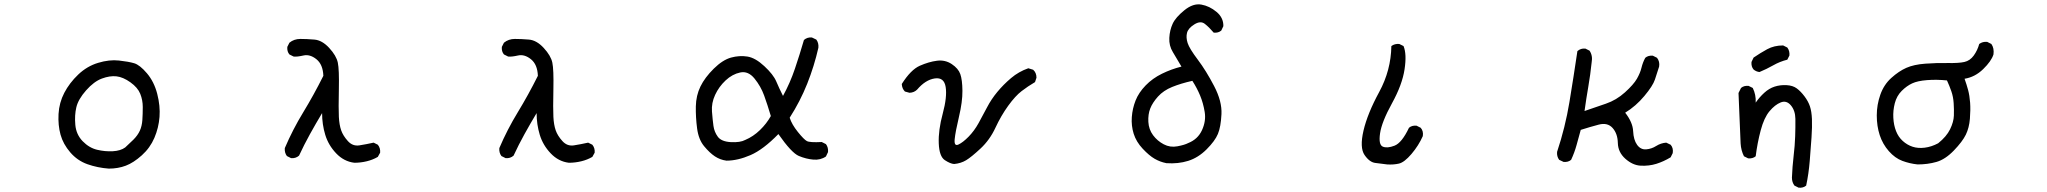

<svg xmlns="http://www.w3.org/2000/svg" viewBox="-20 -745 9540 895"><path d="M487.3 41Q434.6 37.1 387.7 20.5Q340.8 3.9 307.6 -34.7Q274.4 -73.2 262.2 -117.2Q250 -161.1 252.9 -213.9Q255.9 -266.6 279.8 -312.5Q303.7 -358.4 344.7 -397.5Q385.7 -436.5 437.5 -452.1Q489.3 -467.8 534.2 -462.9Q579.1 -458 605.5 -450.2Q631.8 -442.4 665 -403.3Q698.2 -364.3 712.9 -307.6Q727.5 -251 723.6 -200.2Q719.7 -149.4 699.7 -102.5Q679.7 -55.7 641.1 -21Q602.5 13.7 566.4 27.3Q530.3 41 487.3 41ZM563.5 -57.6Q582 -74.2 602.1 -94.2Q622.1 -114.3 631.8 -135.7Q641.6 -157.2 643.6 -185.5Q645.5 -213.9 645.5 -246.1Q645.5 -278.3 633.8 -307.6Q622.1 -336.9 587.9 -361.3Q553.7 -385.7 522.9 -389.2Q492.2 -392.6 455.1 -378.9Q418 -365.2 381.3 -323.7Q344.7 -282.2 335.9 -245.1Q327.1 -208 331.1 -163.1Q335 -118.2 365.2 -86.9Q395.5 -55.7 432.6 -46.9Q469.7 -38.1 505.9 -40Q542 -42 563.5 -57.6Z M1631.8 13.7Q1583 7.8 1546.9 -30.3Q1510.7 -68.4 1496.1 -116.7Q1481.4 -165 1481.4 -217.8Q1452.1 -168.9 1424.8 -119.6Q1397.5 -70.3 1374 -19.5Q1358.4 -5.9 1336.9 -7.8L1317.4 -17.6Q1305.7 -33.2 1307.6 -54.7Q1344.7 -141.6 1393.6 -221.7Q1442.4 -301.8 1487.3 -391.6Q1485.4 -444.3 1455.1 -468.8Q1424.8 -493.2 1394.5 -486.3Q1364.3 -479.5 1348.6 -481.4L1329.1 -491.2Q1317.4 -504.9 1319.3 -526.4L1329.1 -545.9Q1350.6 -563.5 1379.9 -563.5Q1409.2 -563.5 1445.3 -560.5Q1481.4 -557.6 1514.6 -521.5Q1547.9 -485.4 1554.7 -453.1Q1561.5 -420.9 1559.6 -329.1Q1557.6 -237.3 1559.6 -200.2Q1561.5 -163.1 1570.3 -137.7Q1579.1 -112.3 1601.6 -87.4Q1624 -62.5 1655.3 -67.4Q1686.5 -72.3 1721.7 -80.1L1741.2 -70.3Q1753.9 -54.7 1752 -33.2L1741.2 -13.7Q1717.8 0 1689.5 6.8Q1661.1 13.7 1631.8 13.7Z M2631.8 13.7Q2583 7.8 2546.9 -30.3Q2510.7 -68.4 2496.1 -116.7Q2481.4 -165 2481.4 -217.8Q2452.1 -168.9 2424.8 -119.6Q2397.5 -70.3 2374 -19.5Q2358.4 -5.9 2336.9 -7.8L2317.4 -17.6Q2305.7 -33.2 2307.6 -54.7Q2344.7 -141.6 2393.6 -221.7Q2442.4 -301.8 2487.3 -391.6Q2485.4 -444.3 2455.1 -468.8Q2424.8 -493.2 2394.5 -486.3Q2364.3 -479.5 2348.6 -481.4L2329.1 -491.2Q2317.4 -504.9 2319.3 -526.4L2329.1 -545.9Q2350.6 -563.5 2379.9 -563.5Q2409.2 -563.5 2445.3 -560.5Q2481.4 -557.6 2514.6 -521.5Q2547.9 -485.4 2554.7 -453.1Q2561.5 -420.9 2559.6 -329.1Q2557.6 -237.3 2559.6 -200.2Q2561.5 -163.1 2570.3 -137.7Q2579.1 -112.3 2601.6 -87.4Q2624 -62.5 2655.3 -67.4Q2686.5 -72.3 2721.7 -80.1L2741.2 -70.3Q2753.9 -54.7 2752 -33.2L2741.2 -13.7Q2717.8 0 2689.5 6.8Q2661.1 13.7 2631.8 13.7Z M3366.2 3.9Q3336.9 0 3312.5 -16.1Q3288.1 -32.2 3262.2 -63.5Q3236.3 -94.7 3229.5 -146.5Q3222.7 -198.2 3223.6 -249Q3224.6 -299.8 3245.1 -341.8Q3265.6 -383.8 3307.1 -424.8Q3348.6 -465.8 3387.7 -476.6Q3426.8 -487.3 3463.9 -481.4Q3501 -475.6 3543 -436.5Q3585 -397.5 3598.6 -365.2Q3612.3 -333 3629.9 -297.9Q3663.1 -358.4 3685.5 -424.8Q3708 -491.2 3727.5 -558.6Q3743.2 -572.3 3764.6 -570.3L3785.2 -560.5Q3796.9 -544.9 3794.9 -522.5Q3775.4 -436.5 3742.7 -354.5Q3710 -272.5 3661.1 -196.3Q3670.9 -165 3699.2 -129.9Q3727.5 -94.7 3741.2 -87.4Q3754.9 -80.1 3810.5 -83L3830.1 -73.2Q3841.8 -57.6 3839.8 -36.1L3830.1 -15.6Q3804.7 2 3771 -1Q3737.3 -3.9 3703.6 -18.1Q3669.9 -32.2 3608.4 -120.1Q3538.1 -47.9 3478.5 -22Q3418.9 3.9 3366.2 3.9ZM3454.1 -92.8Q3491.2 -108.4 3522.5 -138.7Q3553.7 -168.9 3573.2 -204.1Q3557.6 -256.8 3542 -299.8Q3526.4 -342.8 3497.1 -378.9Q3467.8 -415 3430.7 -407.2Q3393.6 -399.4 3362.3 -370.1Q3331.1 -340.8 3313.5 -302.7Q3295.9 -264.6 3298.8 -225.6Q3301.8 -186.5 3305.7 -158.2Q3309.6 -129.9 3326.2 -107.4Q3342.8 -85 3386.7 -82.5Q3430.7 -80.1 3454.1 -92.8Z M4427.7 19.5Q4410.2 18.6 4384.3 1.5Q4358.4 -15.6 4356 -76.7Q4353.5 -137.7 4374.5 -215.3Q4395.5 -293 4388.2 -339.4Q4380.9 -385.7 4337.4 -379.4Q4293.9 -373 4254.9 -327.1Q4241.2 -313.5 4219.7 -312.5L4198.2 -318.4Q4184.6 -332 4183.6 -353.5Q4225.6 -419.9 4267.6 -438.5Q4309.6 -457 4347.7 -461.9Q4385.7 -466.8 4416.5 -446.3Q4447.3 -425.8 4456.5 -399.4Q4465.8 -373 4466.3 -321.8Q4466.8 -270.5 4450.2 -200.7Q4433.6 -130.9 4430.2 -96.2Q4426.8 -61.5 4447.8 -71.3Q4468.8 -81.1 4495.1 -107.9Q4521.5 -134.8 4541.5 -170.9Q4561.5 -207 4581.1 -244.6Q4600.6 -282.2 4628.9 -316.4Q4657.2 -350.6 4692.9 -380.9Q4728.5 -411.1 4773.4 -426.8L4795.9 -419.9Q4811.5 -406.2 4811.5 -382.8L4804.7 -362.3Q4771.5 -342.8 4742.2 -320.3Q4712.9 -297.9 4679.7 -252Q4646.5 -206.1 4620.1 -149.4Q4593.8 -92.8 4550.8 -52.7Q4507.8 -12.7 4483.4 2Q4459 16.6 4427.7 19.5Z M5417 15.6Q5387.7 9.8 5362.3 -4.9Q5336.9 -19.5 5306.6 -51.8Q5276.4 -84 5264.6 -121.6Q5252.9 -159.2 5255.9 -199.2Q5258.8 -239.3 5273.4 -276.4Q5288.1 -313.5 5320.3 -346.7Q5352.5 -379.9 5396.5 -401.4Q5440.4 -422.9 5487.3 -434.6Q5465.8 -471.7 5447.3 -502Q5428.7 -532.2 5430.7 -568.4Q5432.6 -604.5 5446.3 -634.3Q5460 -664.1 5501 -697.3Q5542 -730.5 5580.1 -723.6Q5618.2 -716.8 5650.9 -689.5Q5683.6 -662.1 5682.6 -623L5672.9 -602.5Q5659.2 -590.8 5637.7 -592.8Q5616.2 -618.2 5596.2 -633.8Q5576.2 -649.4 5547.4 -631.3Q5518.6 -613.3 5513.2 -591.8Q5507.8 -570.3 5516.1 -544.4Q5524.4 -518.6 5563.5 -466.8Q5602.5 -415 5639.6 -343.8Q5676.8 -272.5 5673.8 -212.9Q5670.9 -153.3 5657.2 -120.6Q5643.6 -87.9 5604.5 -48.8Q5565.4 -9.8 5518.6 4.9Q5471.7 19.5 5417 15.6ZM5518.6 -78.1Q5563.5 -95.7 5583 -138.2Q5602.5 -180.7 5595.7 -222.7Q5588.9 -264.6 5574.2 -299.8Q5559.6 -335 5538.1 -368.2Q5485.4 -356.4 5444.3 -339.8Q5403.3 -323.2 5377.9 -294.9Q5352.5 -266.6 5341.8 -239.3Q5331.1 -211.9 5333 -176.8Q5335 -141.6 5355 -114.7Q5375 -87.9 5404.8 -72.3Q5434.6 -56.6 5468.3 -63Q5502 -69.3 5518.6 -78.1Z M6446.3 21.5Q6418.9 17.6 6391.6 14.6Q6364.3 11.7 6340.8 -22.5Q6317.4 -56.6 6335.9 -136.2Q6354.5 -215.8 6409.2 -316.4Q6463.9 -417 6465.8 -530.3Q6481.4 -542 6502.9 -540L6522.5 -530.3Q6538.1 -493.2 6527.3 -421.9Q6516.6 -350.6 6468.8 -263.7Q6420.9 -176.8 6413.1 -123.5Q6405.3 -70.3 6425.8 -61.5Q6446.3 -52.7 6480.5 -65.9Q6514.6 -79.1 6547.9 -149.4Q6561.5 -161.1 6583 -159.2L6602.5 -149.4Q6616.2 -133.8 6612.3 -110.4Q6592.8 -66.4 6559.6 -27.3Q6526.4 11.7 6501 17.6Q6475.6 23.4 6446.3 21.5Z M7627.9 27.3Q7590.8 25.4 7556.6 -4.9Q7522.5 -35.2 7521.5 -78.6Q7520.5 -122.1 7497.1 -148.4Q7473.6 -174.8 7432.6 -164.1Q7391.6 -153.3 7348.6 -139.6Q7338.9 -104.5 7329.1 -68.8Q7319.3 -33.2 7303.7 0Q7290 11.7 7268.6 9.8L7248 0Q7236.3 -15.6 7238.3 -37.1Q7276.4 -151.4 7295.9 -269.5Q7315.4 -387.7 7333 -506.8Q7348.6 -520.5 7370.1 -518.6L7389.6 -508.8Q7405.3 -485.4 7399.4 -454.1Q7393.6 -397.5 7383.8 -340.8Q7374 -284.2 7366.2 -227.5Q7417 -245.1 7465.8 -261.7Q7514.6 -278.3 7554.7 -314.5Q7594.7 -350.6 7610.4 -377.9Q7626 -405.3 7631.8 -429.7Q7637.7 -454.1 7649.4 -475.6Q7663.1 -487.3 7684.6 -485.4L7704.1 -475.6Q7717.8 -458 7713.9 -434.6Q7704.1 -403.3 7694.3 -374Q7684.6 -344.7 7645 -297.4Q7605.5 -250 7555.7 -219.7Q7590.8 -174.8 7592.8 -133.8Q7594.7 -92.8 7611.3 -69.8Q7627.9 -46.9 7653.3 -48.8Q7678.7 -50.8 7700.2 -64.5Q7721.7 -78.1 7747.1 -80.1L7767.6 -70.3Q7781.2 -54.7 7777.3 -31.2L7767.6 -11.7Q7735.4 7.8 7701.2 18.6Q7667 29.3 7627.9 27.3Z M8364.3 129.9 8344.7 120.1Q8333 104.5 8333 83Q8335 32.2 8340.8 -17.1Q8346.7 -66.4 8348.1 -109.4Q8349.6 -152.3 8349.1 -190.9Q8348.6 -229.5 8328.1 -253.9Q8307.6 -278.3 8280.8 -267.6Q8253.9 -256.8 8228.5 -226.6Q8203.1 -196.3 8187.5 -137.7Q8171.9 -79.1 8164.1 -16.6Q8150.4 -4.9 8128.9 -6.8L8109.4 -16.6Q8095.7 -43.9 8093.8 -76.2Q8091.8 -108.4 8084 -311.5L8095.7 -335Q8109.4 -346.7 8130.9 -344.7L8150.4 -335Q8166 -303.7 8164.1 -266.6Q8181.6 -292 8204.1 -312.5Q8226.6 -333 8252.4 -341.3Q8278.3 -349.6 8307.6 -348.1Q8336.9 -346.7 8355.5 -333Q8374 -319.3 8391.6 -295.9Q8409.2 -272.5 8417 -249Q8424.8 -225.6 8426.3 -189.9Q8427.7 -154.3 8424.3 -104.5Q8420.9 -54.7 8416 5.4Q8411.1 65.4 8399.4 120.1Q8385.7 131.8 8364.3 129.9ZM8181.6 -409.2Q8166 -411.1 8154.3 -420.9Q8142.6 -434.6 8144.5 -456.1L8154.3 -476.6Q8185.5 -498 8217.8 -515.6Q8250 -533.2 8292 -533.2L8311.5 -523.4Q8323.2 -507.8 8321.3 -486.3L8311.5 -466.8Q8276.4 -458 8245.6 -440.4Q8214.8 -422.9 8181.6 -409.2Z M8918.9 21.5Q8881.8 17.6 8847.7 4.9Q8813.5 -7.8 8784.7 -40.5Q8755.9 -73.2 8742.2 -115.2Q8728.5 -157.2 8728.5 -207Q8728.5 -256.8 8745.1 -303.7Q8761.7 -350.6 8796.4 -381.8Q8831.1 -413.1 8866.2 -428.7Q8901.4 -444.3 8954.6 -448.2Q9007.8 -452.1 9059.1 -451.2Q9110.4 -450.2 9136.7 -456.1Q9163.1 -461.9 9180.7 -486.3Q9198.2 -510.7 9206.1 -540Q9221.7 -551.8 9243.2 -549.8L9262.7 -540Q9276.4 -520.5 9272.5 -491.2Q9262.7 -460 9224.6 -422.9Q9186.5 -385.7 9137.7 -377.9Q9147.5 -350.6 9154.3 -325.2Q9161.1 -299.8 9163.6 -266.6Q9166 -233.4 9162.6 -191.4Q9159.2 -149.4 9143.6 -117.2Q9127.9 -85 9087.9 -43.5Q9047.9 -2 9006.8 9.8Q8965.8 21.5 8918.9 21.5ZM9014.6 -77.1Q9053.7 -108.4 9070.3 -142.6Q9086.9 -176.8 9087.9 -206.1Q9088.9 -235.4 9086.9 -264.6Q9085 -293.9 9076.2 -319.3Q9067.4 -344.7 9055.7 -370.1Q9007.8 -375 8963.4 -371.6Q8918.9 -368.2 8893.6 -356.4Q8868.2 -344.7 8844.7 -321.3Q8821.3 -297.9 8812.5 -263.7Q8803.7 -229.5 8805.7 -195.3Q8807.6 -161.1 8818.4 -133.8Q8829.1 -106.4 8849.6 -87.9Q8870.1 -69.3 8895.5 -61Q8920.9 -52.7 8952.1 -56.6Q8983.4 -60.5 9014.6 -77.1Z"/></svg>

Font: NaikaiFont
Style: Regular
Weight: 400
Version: Version 1.67